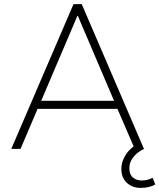

<svg xmlns="http://www.w3.org/2000/svg" viewBox="-20 -725 776 935"><path d="M35 0 338 -705H378L681 0H636L548 -204L575 -195H139L167 -204L80 0ZM357 -648 178 -228 156 -234H558L538 -228L359 -648ZM665 190Q624 190 597.5 165Q571 140 571 98Q571 60 594.5 25.5Q618 -9 661 -31L682 0Q667 6 650.5 19Q634 32 622 51Q610 70 610 94Q610 125 627.5 139.5Q645 154 670 154Q683 154 696 151Q709 148 723 141L736 173Q726 180 707 185Q688 190 665 190Z"/></svg>

Font: Nunito Sans 12pt ExtraLight
Style: Regular
Weight: 200
Version: Version 3.101;gftools[0.9.27]